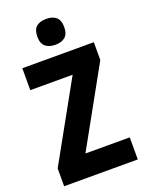

<svg xmlns="http://www.w3.org/2000/svg" viewBox="-170 -1014 832 1095"><g transform="rotate(-20 246.0 -466.0)"><path d="M470 0H23V-108L286 -581H29V-714H463V-606L201 -134H470ZM253 -932Q292 -932 313 -913Q334 -894 334 -853Q334 -812 312.5 -793.5Q291 -775 253 -775Q215 -775 193 -793.5Q171 -812 171 -853Q171 -895 192 -913.5Q213 -932 253 -932Z"/></g></svg>

Font: Noto Sans Devanagari Condensed ExtraBold
Style: Regular
Weight: 800
Width: 3
Designer: Jelle Bosma - Monotype Design Team
Foundry: Monotype Imaging Inc.
Version: Version 2.004; ttfautohint (v1.8.4.7-5d5b)